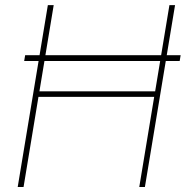

<svg xmlns="http://www.w3.org/2000/svg" viewBox="-20 -748 743 768"><path d="M702.6 -527.3 698.7 -503.9H76.7L80.6 -527.3ZM50.8 0 171.4 -727.5H194.8L137.7 -382.8H600.6L657.7 -727.5H680.2L559.6 0H537.1L596.7 -360.4H133.8L74.2 0Z"/></svg>

Font: Inter 28pt Thin
Style: Italic
Weight: 250
Italic angle: -9.3988°
Designer: Rasmus Andersson
Foundry: rsms
Version: Version 4.001;git-66647c0bb